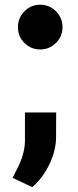

<svg xmlns="http://www.w3.org/2000/svg" viewBox="-20 -599 328 811"><path d="M55.7 -484.4Q55.7 -523.4 83.3 -551.3Q110.8 -579.1 149.9 -579.1Q189 -579.1 216.6 -551.3Q244.1 -523.4 244.1 -484.4Q244.1 -445.8 216.6 -418Q189 -390.1 149.9 -390.1Q111.3 -390.1 83.5 -417.2Q55.7 -444.3 55.7 -484.4ZM116.2 191.4 33.2 152.3 49.8 119.1Q84 55.7 85.4 -2V-124H217.3L216.8 -18.1Q216.3 38.1 188 96.2Q159.7 154.3 116.2 191.4Z"/></svg>

Font: Vazir Black FD-UI
Style: Black-FD-UI
Weight: 900
Designer: Saber Rastikerdar
Foundry: Saber Rastikerdar
Version: Version 30.0.0